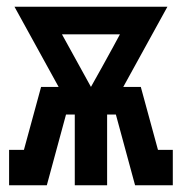

<svg xmlns="http://www.w3.org/2000/svg" viewBox="-20 -550 540 570"><path d="M7 0V-105H51L102 -292H154L23 -530H477L346 -292H398L449 -105H493V0H381L324 -210H298V0H202V-210H176L119 0ZM250 -292 283 -351 316 -411 336 -448H164Z"/></svg>

Font: Iosevka Slab Extrabold
Style: Regular
Weight: 800
Monospace: yes
Designer: Belleve Invis
Foundry: Belleve Invis
Version: Version 11.1.1; ttfautohint (v1.8.3)